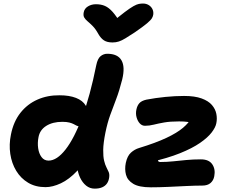

<svg xmlns="http://www.w3.org/2000/svg" viewBox="-20 -1070 1342 1107"><path d="M242.6 9Q184.8 9 142.3 -16.4Q99.8 -41.8 73.6 -85Q47.4 -128.2 39.3 -182.6Q31.2 -237 43.2 -295Q58 -369.2 97.9 -419.6Q137.8 -470 195.8 -495.7Q253.8 -521.4 323.4 -520.6Q379.6 -520.6 418.2 -505.5Q456.8 -490.4 474.1 -461.6Q491.4 -432.8 483 -390.4Q478 -368.6 466.1 -355.1Q454.2 -341.6 440.6 -341.6Q429 -341.6 421.5 -345.6Q414 -349.6 404.5 -354.6Q395 -359.6 379.5 -363.6Q364 -367.6 339 -367.6Q283.8 -367.6 246.7 -344.3Q209.6 -321 202 -279Q195.6 -246.4 200 -215.5Q204.4 -184.6 219.5 -164.3Q234.6 -144 260 -144Q307.6 -144 357.8 -207.9Q408 -271.8 453.8 -394.5Q499.6 -517.2 535 -694.2Q542.8 -732.4 560 -746.2Q577.2 -760 598.4 -760Q658.6 -760 680.4 -722.2Q702.2 -684.4 684.6 -611.8Q668 -546 649.7 -498.4Q631.4 -450.8 615.4 -406.6Q599.4 -362.4 587.8 -305.6Q575.6 -244.6 575.1 -205.8Q574.6 -167 580.3 -143.4Q586 -119.8 593.8 -105Q601.6 -90.2 606.7 -77.9Q611.8 -65.6 609.6 -48.2Q607 -27 596.9 -12.4Q586.8 2.2 569.1 9.9Q551.4 17.6 525.8 17.6Q498.2 17.6 476.7 0.3Q455.2 -17 441.4 -46.6Q427.6 -76.2 424.4 -114.4Q421.2 -152.6 430 -194.2L511.6 -218.2Q472.8 -135.2 425.6 -85.3Q378.4 -35.4 330.9 -13.2Q283.4 9 242.6 9ZM849.6 10Q781.6 10 748.2 -10.3Q714.8 -30.6 706.4 -62.5Q698 -94.4 705.2 -130.4Q713.8 -171 735.1 -190.1Q756.4 -209.2 782.2 -216.8Q878.4 -246.2 939.6 -275.1Q1000.8 -304 1035.2 -333.2Q1069.6 -362.4 1086.4 -393.4L1113.4 -343.2Q1101 -353.2 1089.4 -358.9Q1077.8 -364.6 1060.1 -367.3Q1042.4 -370 1012.4 -370Q961 -370 926.6 -363.9Q892.2 -357.8 866.5 -351.3Q840.8 -344.8 816 -344.8Q798.8 -344.8 786.2 -358.2Q773.6 -371.6 767.5 -393.3Q761.4 -415 766.4 -438.4Q771 -461 783.5 -475.1Q796 -489.2 824.6 -495.6Q877.4 -505.6 933.7 -511.2Q990 -516.8 1041.4 -516.8Q1103.2 -516.8 1142.5 -502.4Q1181.8 -488 1201.8 -464.7Q1221.8 -441.4 1227.3 -413.7Q1232.8 -386 1227.2 -359.2Q1222.8 -335.6 1200.2 -306.1Q1177.6 -276.6 1133 -245.8Q1088.4 -215 1017.6 -186.5Q946.8 -158 844.6 -134.8L893.8 -162.8Q888.8 -149 891.5 -142.5Q894.2 -136 904.6 -136Q941.2 -136 978.1 -139.8Q1015 -143.6 1054.1 -147.4Q1093.2 -151.2 1138.2 -151.2Q1184.6 -151.2 1203.9 -122.7Q1223.2 -94.2 1215.4 -54Q1211 -29.8 1194 -14.9Q1177 0 1146.2 0Q1106.6 0 1055.5 2.5Q1004.4 5 950.4 7.5Q896.4 10 849.6 10ZM804.4 -1049.6Q822.6 -1049.6 836.7 -1041.2Q850.8 -1032.8 858.2 -1018.8Q865.6 -1004.8 863.8 -987.2Q862.6 -976.4 856.1 -965.2Q849.6 -954 827.7 -935.5Q805.8 -917 758.2 -884.2Q725.2 -862.6 703.8 -849.5Q682.4 -836.4 665.4 -830.8Q648.4 -825.2 628.6 -825.2Q597.8 -825.2 579.5 -837.2Q561.2 -849.2 547.2 -873.8Q531 -903.2 514.7 -919.6Q498.4 -936 485.2 -947Q472 -958 465.5 -969.3Q459 -980.6 462.8 -999.4Q467 -1021 487.3 -1033.3Q507.6 -1045.6 533.4 -1045.6Q562.6 -1045.6 585.1 -1035.8Q607.6 -1026 629.5 -1001.3Q651.4 -976.6 677.8 -932L616.8 -933.4Q667.4 -976.4 698.9 -1000.1Q730.4 -1023.8 749.5 -1034.5Q768.6 -1045.2 780.8 -1047.4Q793 -1049.6 804.4 -1049.6Z"/></svg>

Font: Shantell Sans Light
Style: Italic
Weight: 300
Italic angle: -11°
Designer: Stephen Nixon, Anya Danilova, Shantell Martin
Foundry: Arrow Type
Version: Version 1.008;[ac192a2d6]